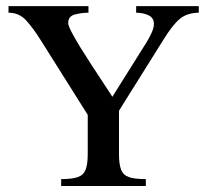

<svg xmlns="http://www.w3.org/2000/svg" viewBox="-20 -619 693 639"><path d="M641.6 -598.6V-576.7Q602.5 -576.2 578.4 -556.2Q554.2 -536.1 523.9 -486.8L376 -250.5V-106.9Q376 -72.3 383.1 -54.2Q390.1 -36.1 409.4 -29.5Q428.7 -22.9 465.3 -22.9V0H183.6V-22.9Q220.7 -22.9 239.5 -29.8Q258.3 -36.6 265.1 -54.7Q272 -72.8 272 -106.9V-236.8L113.3 -488.8Q90.3 -525.4 67.1 -551Q43.9 -576.7 8.3 -576.7V-598.6H274.4V-576.7Q251.5 -576.7 229.2 -570.8Q207 -564.9 207 -542.5Q207 -533.7 218.5 -511.7Q230 -489.7 248 -460.4Q266.1 -431.2 286.4 -400.1Q306.6 -369.1 324.7 -341.8Q342.8 -314.5 354 -296.9L468.8 -480Q476.6 -492.7 484.4 -509.5Q492.2 -526.4 492.2 -539.6Q492.2 -559.6 474.4 -568.1Q456.5 -576.7 433.1 -576.7V-598.6Z"/></svg>

Font: Scheherazade New Medium
Style: Regular
Weight: 500
Designer: SIL International
Foundry: SIL International
Version: Version 4.000